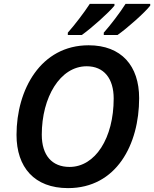

<svg xmlns="http://www.w3.org/2000/svg" viewBox="-20 -958 793 988"><path d="M514 -790V-778H585C636 -814 725 -893 753 -929V-938H626C597 -892 548 -828 514 -790ZM329 -790V-778H401C452 -814 540 -893 569 -929V-938H442C412 -892 363 -828 329 -790ZM330 10C579 10 696 -214 696 -453C696 -619 605 -725 436 -725C189 -725 65 -496 65 -264C65 -97 157 10 330 10ZM338 -99C248 -99 195 -158 195 -265C195 -457 289 -617 426 -617C515 -617 565 -554 565 -451C565 -247 470 -99 338 -99Z"/></svg>

Font: Noto Sans SemiBold
Style: Italic
Weight: 600
Italic angle: -12°
Designer: Monotype Design Team
Foundry: Monotype Imaging Inc.
Version: Version 2.013